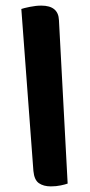

<svg xmlns="http://www.w3.org/2000/svg" viewBox="-20 -656 319 684"><path d="M161 8Q135 8 118.5 -3.5Q102 -15 99 -47L56 -624Q64 -627 86 -631.5Q108 -636 127 -636Q188 -636 190 -584L221 -2Q213 1 196.5 4.5Q180 8 161 8Z"/></svg>

Font: Baloo Bhaijaan 2 SemiBold
Style: Regular
Weight: 600
Designer: Sanskriti Dholi, Noopur Datye and Ek Type
Foundry: Ek Type
Version: Version 1.700